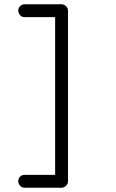

<svg xmlns="http://www.w3.org/2000/svg" viewBox="-20 -774 540 895"><path d="M95 101Q81 101 73 91Q65 81 65 71Q65 59 73 50Q81 41 95 41H237V-694H95Q80 -694 72.5 -704.5Q65 -715 65 -724Q65 -735 73 -744.5Q81 -754 95 -754H267Q279 -754 288 -745Q297 -736 297 -724V71Q297 83 288 92Q279 101 267 101Z"/></svg>

Font: Hachi Maru Pop
Style: Regular
Weight: 400
Designer: Nontynet
Foundry: Nontynet
Version: Version 1.300